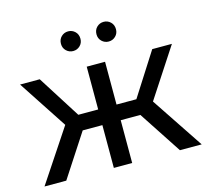

<svg xmlns="http://www.w3.org/2000/svg" viewBox="-104 -849 1057 971"><g transform="rotate(-15 424.5 -363.5)"><path d="M195 -274 27 -530H130L272 -306H376V-530H472V-306H576L719 -530H822L654 -273L836 0H722L575 -224H472V0H376V-224H273L127 0H13ZM517 -624Q496 -624 481 -638.5Q466 -653 466 -675Q466 -698 481 -712.5Q496 -727 517 -727Q538 -727 553 -712.5Q568 -698 568 -675Q568 -653 553 -638.5Q538 -624 517 -624ZM331 -624Q310 -624 295 -638.5Q280 -653 280 -675Q280 -698 295 -712.5Q310 -727 331 -727Q352 -727 367 -712.5Q382 -698 382 -675Q382 -653 367 -638.5Q352 -624 331 -624Z"/></g></svg>

Font: Montserrat Z Med
Style: Regular
Weight: 500
Designer: Julieta Ulanovsky
Foundry: Julieta Ulanovsky
Version: Version 8.000